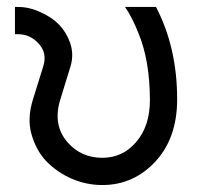

<svg xmlns="http://www.w3.org/2000/svg" viewBox="-20 -520 572 552"><path d="M23 -500V-421.7H31.3Q66.8 -421.7 91.3 -394.5Q116.3 -367.3 104.3 -329L74.7 -234Q57.8 -179.5 70.3 -135Q76.5 -112.8 86.8 -93.2Q97.2 -73.5 112.3 -57.3Q143.7 -24.8 186 -6.3Q228.8 12 274 12Q364.5 12 427.3 -56.2Q489.2 -123.5 489.3 -234Q489.5 -383 428.5 -500H339.5Q351.5 -482.5 361 -463.1Q370.5 -443.7 378.3 -424Q394.5 -384.7 402.7 -336.8Q410.8 -289 411 -232.7Q411.2 -157.8 371.5 -111.7Q332.7 -66.3 274 -66.3Q212.8 -66.3 173.5 -111.7Q131.3 -161.2 153 -232.7L182.7 -329Q193.2 -364 181.3 -397.5Q170.8 -427.3 150.2 -448.7Q129.7 -470 99 -483.8Q81.7 -492 65.3 -496Q49 -500 31.3 -500Z"/></svg>

Font: Unageo Variable
Style: Regular
Weight: 300
Designer: Richard Sepsi
Foundry: Richard Sepsi
Version: Version 2.200